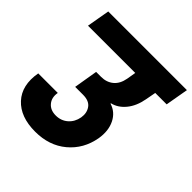

<svg xmlns="http://www.w3.org/2000/svg" viewBox="-194 -889 1034 1034"><g transform="rotate(45 323.5 -372.0)"><path d="M24.9 -608.9 47.9 -740.2H647L624 -608.9H537.1L525.9 -548.8Q514.6 -488.3 482.9 -449.7Q451.2 -411.1 408.2 -400.9L407.2 -397.9Q457 -382.8 481 -334.7Q504.9 -286.6 494.1 -221.2Q476.6 -123.5 405 -63.7Q333.5 -3.9 227.1 -3.9Q114.3 -3.9 56.2 -66.9Q-2 -129.9 17.1 -237.8H166Q158.7 -197.3 180.7 -170.7Q202.6 -144 244.1 -144Q284.2 -144 312.5 -168.7Q340.8 -193.4 348.1 -233.9Q354.5 -272 335.2 -299.6Q315.9 -327.1 269 -327.1H209L231.9 -463.9H270Q311 -463.9 339.4 -487.3Q367.7 -510.7 376 -556.2L384.8 -608.9Z"/></g></svg>

Font: Poppins
Style: Bold Italic
Weight: 700
Italic angle: -10°
Designer: Ninad Kale (Devanagari), Jonny Pinhorn (Latin)
Foundry: Indian Type Foundry
Version: Version 3.200;PS 1.000;hotconv 16.6.54;makeotf.lib2.5.65590